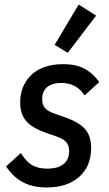

<svg xmlns="http://www.w3.org/2000/svg" viewBox="-20 -815 481 847"><path d="M186 12Q123 12 79.5 -12Q36 -36 7 -81L72 -140Q96 -101 122.5 -86Q149 -71 189 -71Q234 -71 259.5 -90.5Q285 -110 285 -149Q285 -172 273 -187Q261 -202 229 -213L186 -228Q122 -250 95.5 -281Q69 -312 69 -364Q69 -399 81 -429.5Q93 -460 116.5 -483Q140 -506 175.5 -519Q211 -532 259 -532Q313 -532 350.5 -513Q388 -494 418 -453L353 -394Q318 -449 251 -449Q209 -449 187.5 -430.5Q166 -412 166 -377Q166 -353 178.5 -338.5Q191 -324 220 -314L263 -299Q327 -277 354.5 -246.5Q382 -216 382 -162Q382 -81 329 -34.5Q276 12 186 12ZM279 -582 221 -617 327 -795 404 -746Z"/></svg>

Font: IBM Plex Sans Cond Medm
Style: Italic
Weight: 500
Width: 3
Italic angle: -11°
Designer: Mike Abbink, Paul van der Laan, Pieter van Rosmalen
Foundry: Bold Monday
Version: Version 1.3